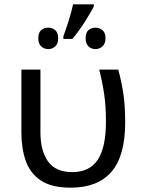

<svg xmlns="http://www.w3.org/2000/svg" viewBox="-20 -858 653 888"><path d="M307 10Q218 10 168.5 -23.5Q119 -57 99 -114.5Q79 -172 79 -243V-536H167V-246Q167 -161 202 -111.5Q237 -62 314 -62Q394 -62 432 -119Q470 -176 470 -296Q470 -366 462 -421Q454 -476 439 -536H527Q543 -477 551 -421.5Q559 -366 559 -292Q559 -137 495.5 -63.5Q432 10 307 10ZM414 -828Q398 -797 371 -755Q344 -713 315 -678H273V-690Q284 -720 297.5 -762Q311 -804 318 -838H414ZM203 -730Q222 -730 235.5 -718.5Q249 -707 249 -681Q249 -656 235.5 -643.5Q222 -631 203 -631Q184 -631 170.5 -643.5Q157 -656 157 -681Q157 -707 170.5 -718.5Q184 -730 203 -730ZM422 -730Q440 -730 454 -718.5Q468 -707 468 -681Q468 -656 454 -643.5Q440 -631 422 -631Q402 -631 389 -643.5Q376 -656 376 -681Q376 -707 389 -718.5Q402 -730 422 -730Z"/></svg>

Font: TSCustom
Style: Regular
Weight: 400
Designer: Monotype Design Team
Foundry: Monotype Imaging Inc.
Version: Version 2.004; ttfautohint (v1.8.3) -l 8 -r 50 -G 200 -x 14 